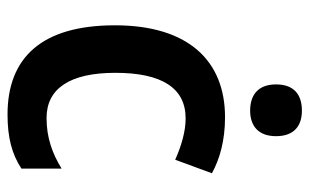

<svg xmlns="http://www.w3.org/2000/svg" viewBox="-172 -620 802 497"><g transform="rotate(90 228.5 -371.0)"><path d="M266 -752C226 -752 198 -733 198 -685C198 -638 226 -618 266 -618C304 -618 332 -638 332 -685C332 -732 305 -752 266 -752ZM276 10C335 10 378 -1 416 -26V-130C377 -106 336 -91 285 -91C209 -91 168 -151 168 -269C168 -389 207 -451 286 -451C320 -451 357 -440 393 -424L428 -519C392 -539 344 -553 283 -553C136 -553 45 -457 45 -268C45 -78 129 10 276 10Z"/></g></svg>

Font: Noto Sans Armenian SemiCondensed SemiBold
Style: Regular
Weight: 600
Width: 4
Designer: Monotype Design Team
Foundry: Monotype Imaging Inc.
Version: Version 2.008